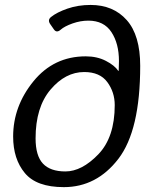

<svg xmlns="http://www.w3.org/2000/svg" viewBox="-20 -749 604 777"><path d="M33.2 -196.3Q33.2 -319.3 115.5 -420.2Q197.8 -521 327.1 -521Q373 -521 408.4 -502.7Q443.8 -484.4 458.5 -462.4H460.4Q461.4 -479 461.4 -502Q461.4 -572.8 430.9 -619.1Q400.4 -665.5 337.4 -665.5Q305.7 -665.5 273.4 -654.1Q241.2 -642.6 225.6 -628.9Q209 -614.3 198.2 -629.9L183.6 -650.9Q171.4 -668 186.5 -680.2Q210 -699.2 252.9 -714.1Q295.9 -729 346.7 -729Q438.5 -729 492.9 -667.7Q547.4 -606.4 547.4 -482.4Q547.4 -221.2 459.2 -106.4Q371.1 8.3 238.3 8.3Q127.9 8.3 80.6 -48.6Q33.2 -105.5 33.2 -196.3ZM124 -189Q124 -118.7 153.8 -86.9Q183.6 -55.2 244.6 -55.2Q311 -55.2 377.7 -124.3Q444.3 -193.4 444.3 -323.7Q444.3 -376 414.3 -416.7Q384.3 -457.5 320.8 -457.5Q244.6 -457.5 184.3 -386.2Q124 -314.9 124 -189Z"/></svg>

Font: Istok Web
Style: Italic
Weight: 400
Italic angle: -13°
Designer: Andrey V. Panov
Foundry: Andrey V. Panov
Version: Version 1.0.2g